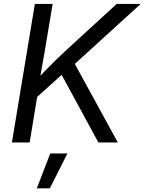

<svg xmlns="http://www.w3.org/2000/svg" viewBox="-20 -748 759 1008"><path d="M140.6 -208 152.3 -307.1Q183.1 -341.3 213.1 -372.6Q243.2 -403.8 273.9 -433.6Q304.7 -463.4 336.4 -492.7L592.8 -727.5H718.8L353 -394.5L347.7 -395ZM42.5 0 163.1 -727.5H256.3L214.8 -478.5L187 -321.8L181.2 -276.4L135.7 0ZM496.6 0 295.4 -370.1 356.4 -442.4 598.6 0ZM173.3 240.7 243.7 57.6H334L241.7 240.7Z"/></svg>

Font: Inter Variable
Style: Italic
Weight: 400
Italic angle: -9.39999°
Designer: Rasmus Andersson
Foundry: rsms
Version: Version 4.001;git-9221beed3